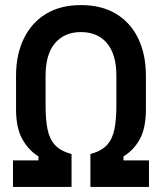

<svg xmlns="http://www.w3.org/2000/svg" viewBox="-20 -734 636 754"><path d="M31 0V-104H131V-120Q93 -143 68 -187Q43 -231 43 -305V-436Q43 -520 73.5 -582.5Q104 -645 160.5 -679.5Q217 -714 298 -714Q379 -714 436 -679.5Q493 -645 523 -582.5Q553 -520 553 -436V-305Q553 -230 528.5 -186.5Q504 -143 465 -120V-104H565V0H335V-129Q379 -141 400.5 -165Q422 -189 429.5 -227Q437 -265 437 -320V-437Q437 -521 400 -564.5Q363 -608 298 -608Q233 -608 196 -564.5Q159 -521 159 -437V-320Q159 -265 166.5 -227Q174 -189 195.5 -165Q217 -141 261 -129V0Z"/></svg>

Font: Space Grotesk Frontify SemiBold
Style: Regular
Weight: 600
Designer: Florian Karsten
Version: Version 2.000